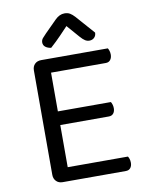

<svg xmlns="http://www.w3.org/2000/svg" viewBox="-90 -878 721 942"><g transform="rotate(-10 271.0 -407.0)"><path d="M101 -366H182V-8Q178 -7 167 -3.5Q156 0 145 0Q125 0 113 -12.5Q101 -25 101 -44ZM182 -248 101 -249V-564Q101 -584 113 -596Q125 -608 145 -608Q156 -608 167 -605Q178 -602 182 -600ZM145 -278V-346H446Q449 -342 452 -333Q455 -324 455 -314Q455 -298 447 -288Q439 -278 424 -278ZM145 0V-68H482Q485 -64 488 -55.5Q491 -47 491 -36Q491 -20 483 -10Q475 0 460 0ZM145 -539V-608H477Q480 -604 483 -595Q486 -586 486 -576Q486 -560 478 -549.5Q470 -539 455 -539ZM296 -751Q280 -734 256.5 -709.5Q233 -685 204 -659Q187 -661 176 -669.5Q165 -678 165 -692Q165 -704 172.5 -713Q180 -722 191 -733L250 -792Q272 -814 297 -814Q313 -814 324 -807.5Q335 -801 347 -788L429 -695Q429 -680 419.5 -670.5Q410 -661 395 -661Q384 -661 374 -667Q364 -673 350 -689Z"/></g></svg>

Font: Baloo Bhaina 2
Style: Regular
Weight: 400
Designer: Yesha Goshar, Manish Minz, Shuchita Grover and Ek Type
Foundry: Ek Type
Version: Version 1.700